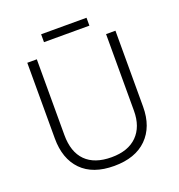

<svg xmlns="http://www.w3.org/2000/svg" viewBox="-149 -963 1020 1097"><g transform="rotate(-20 361.0 -415.0)"><path d="M629 -252Q629 -130 558.5 -60Q488 10 359 10Q230 10 161.5 -60Q93 -130 93 -254V-714H151V-254Q151 -150 205 -96Q259 -42 362 -42Q463 -42 517.5 -96.5Q572 -151 572 -248V-714H629ZM499 -840V-792H223V-840Z"/></g></svg>

Font: Noto Sans Lao Looped Light
Style: Regular
Weight: 300
Designer: Mark Frömberg, Ben Mitchell
Foundry: The Fontpad Ltd
Version: Version 1.002; ttfautohint (v1.8.4.7-5d5b)